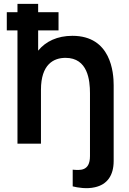

<svg xmlns="http://www.w3.org/2000/svg" viewBox="-20 -740 666 989"><path d="M469 224.5C532 210.5 565.5 164 565.5 89V-301.5C565.5 -365.5 552 -555.5 353 -555.5C275.5 -555.5 215.5 -527 176.5 -479V-583.5H281.5V-677H176.5V-720H70V-677H15V-583.5H70V0H191V-277.5C191 -408.5 256 -442 317.5 -442C432.5 -442 443.5 -326.5 443.5 -260V64C443.5 143.5 391 137 354.5 134V220C379.5 226.5 427 234.5 469 224.5Z"/></svg>

Font: Manrope
Style: Bold
Weight: 700
Designer: Mikhail Sharanda
Foundry: Mikhail Sharanda
Version: Version 4.505;FEAKit 1.0